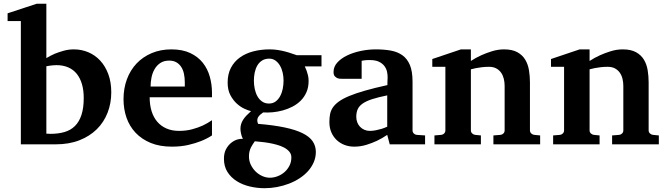

<svg xmlns="http://www.w3.org/2000/svg" viewBox="-20 -760 3525 1011"><path d="M565.9 -273.9Q565.9 -216.3 546.4 -166.3Q526.9 -116.2 489.5 -79.3Q452.1 -42.5 397.7 -21.2Q343.3 0 272.9 0H89.8V-648.9H20V-689.9L172.9 -740.2H224.1V-454.1Q245.1 -466.8 268.6 -477.1Q289.1 -485.4 314.9 -492.7Q340.8 -500 369.1 -500Q409.2 -500 445.1 -484.9Q481 -469.7 507.8 -440.7Q534.7 -411.6 550.3 -369.6Q565.9 -327.6 565.9 -273.9ZM420.9 -244.1Q420.9 -284.7 411.6 -316.7Q402.3 -348.6 384.3 -371.1Q366.2 -393.6 339.1 -405.3Q312 -417 276.9 -417Q267.6 -417 258.5 -416Q249.5 -415 241.7 -414.1L224.1 -411.1V-56.2Q232.9 -56.2 236.6 -55.7Q240.2 -55.2 245.1 -55.2Q286.6 -55.2 319.3 -64.7Q352.1 -74.2 374.5 -96.4Q397 -118.7 408.9 -154.8Q420.9 -190.9 420.9 -244.1Z M953.1 -326.2Q953.1 -350.1 948.7 -371.1Q944.3 -392.1 934.3 -407.5Q924.3 -422.9 908.7 -431.9Q893.1 -440.9 871.1 -440.9Q843.3 -440.9 824.5 -428.5Q805.7 -416 794.2 -396.2Q782.7 -376.5 777.8 -352.1Q772.9 -327.6 772.9 -304.2H953.1ZM1096.2 -46.9Q1070.3 -29.8 1038.1 -17.1Q1010.3 -5.9 971.7 3.2Q933.1 12.2 885.3 12.2Q821.3 12.2 773.7 -7.3Q726.1 -26.9 694.1 -60.8Q662.1 -94.7 646.2 -140.1Q630.4 -185.5 630.4 -237.8Q630.4 -294.4 648.2 -342.5Q666 -390.6 699 -425.5Q731.9 -460.4 778.6 -480.2Q825.2 -500 882.3 -500Q940.9 -500 981.7 -480.7Q1022.5 -461.4 1047.9 -429.4Q1073.2 -397.5 1084.7 -356.4Q1096.2 -315.4 1096.2 -272V-248H768.1Q768.1 -207 778.3 -174.3Q788.6 -141.6 808.3 -118.7Q828.1 -95.7 856.9 -83.3Q885.7 -70.8 922.4 -70.8Q960.4 -70.8 991.9 -79.3Q1023.4 -87.9 1046.9 -98.6Q1073.7 -111.3 1096.2 -127Z M1514.2 68.8Q1514.2 51.3 1503.4 38.6Q1492.7 25.9 1475.6 16.8Q1458.5 7.8 1437 2Q1415.5 -3.9 1394 -7.6Q1372.6 -11.2 1353.5 -12.9Q1334.5 -14.6 1321.8 -16.1Q1316.9 -8.8 1311.5 -1Q1306.2 6.8 1301.5 16.1Q1296.9 25.4 1293.9 36.9Q1291 48.3 1291 62Q1290.5 85.9 1300.3 106.7Q1310.1 127.4 1325.7 142.8Q1341.3 158.2 1361.1 167Q1380.9 175.8 1400.9 175.8Q1420.9 175.8 1441.2 168.2Q1461.4 160.6 1477.5 146.7Q1493.7 132.8 1503.9 113Q1514.2 93.3 1514.2 68.8ZM1473.1 -335.9Q1473.1 -356.4 1468.5 -377.2Q1463.9 -397.9 1454.3 -414.3Q1444.8 -430.7 1430.7 -440.9Q1416.5 -451.2 1397.9 -451.2Q1375.5 -451.2 1359.9 -441.2Q1344.2 -431.2 1334.7 -414.6Q1325.2 -397.9 1321 -377.2Q1316.9 -356.4 1316.9 -335Q1316.9 -313 1321.5 -291.3Q1326.2 -269.5 1335.7 -252.7Q1345.2 -235.8 1360.4 -225.3Q1375.5 -214.8 1396 -214.8Q1416.5 -214.8 1430.9 -225.3Q1445.3 -235.8 1454.8 -253.2Q1464.4 -270.5 1468.8 -292.2Q1473.1 -314 1473.1 -335.9ZM1585 -410.2Q1590.3 -399.4 1594.7 -387.2Q1598.6 -376.5 1601.8 -363Q1605 -349.6 1605 -334Q1605 -300.3 1593.8 -274.7Q1582.5 -249 1563.7 -230.2Q1544.9 -211.4 1520.5 -198.7Q1496.1 -186 1469.5 -178.7Q1442.9 -171.4 1416 -168.9Q1389.2 -166.5 1365.7 -168Q1356.9 -162.1 1349.9 -155.8Q1342.8 -149.4 1338.9 -142.3Q1335 -135.3 1334.7 -127Q1334.5 -118.7 1338.9 -107.9Q1420.9 -101.1 1478.8 -88.9Q1536.6 -76.7 1573.2 -58.6Q1609.9 -40.5 1626.5 -15.9Q1643.1 8.8 1643.1 40Q1643.1 68.8 1632.1 94.2Q1621.1 119.6 1602.1 140.9Q1583 162.1 1557.1 179Q1531.2 195.8 1501.2 207.3Q1471.2 218.8 1438.5 224.9Q1405.8 231 1373 231Q1333.5 231 1295.2 221.9Q1256.8 212.9 1226.6 193.8Q1196.3 174.8 1177.7 145.5Q1159.2 116.2 1159.2 76.2Q1159.2 44.9 1170.9 24.2Q1182.6 3.4 1198.7 -9Q1214.8 -21.5 1231.7 -25.9Q1248.5 -30.3 1258.8 -28.8Q1252 -42.5 1249 -57.4Q1246.1 -72.3 1246.1 -82Q1246.1 -94.7 1249.5 -106.2Q1252.9 -117.7 1259.8 -128.7Q1266.6 -139.6 1277.1 -150.9Q1287.6 -162.1 1301.8 -174.8Q1288.6 -177.7 1267.8 -187Q1247.1 -196.3 1227.3 -214.1Q1207.5 -231.9 1193.1 -259Q1178.7 -286.1 1178.7 -325.2Q1178.7 -370.1 1196 -403.1Q1213.4 -436 1243.4 -457.5Q1273.4 -479 1313.7 -489.5Q1354 -500 1399.9 -500Q1423.3 -500 1444.1 -496.6Q1464.8 -493.2 1482.7 -488.5Q1500.5 -483.9 1515.4 -478.5Q1530.3 -473.1 1543 -469.2H1672.9V-410.2Z M2032.2 0 2019 -49.8Q1993.2 -32.2 1964.8 -18.6Q1939.9 -6.8 1909.2 2.7Q1878.4 12.2 1845.2 12.2Q1817.9 12.2 1794.2 3.2Q1770.5 -5.9 1752.7 -22.7Q1734.9 -39.6 1724.6 -63.5Q1714.4 -87.4 1714.4 -117.2Q1714.4 -139.6 1718 -158.7Q1721.7 -177.7 1732.7 -194.1Q1743.7 -210.4 1764.2 -225.3Q1784.7 -240.2 1818.6 -254.4Q1852.5 -268.6 1901.9 -282.7Q1951.2 -296.9 2020 -312V-324.2Q2020 -331.5 2020.5 -337.4Q2020.5 -344.2 2021 -351.1Q2021.5 -365.2 2018.1 -381.6Q2014.6 -397.9 2004.4 -411.9Q1994.1 -425.8 1975.6 -434.8Q1957 -443.8 1927.2 -443.8Q1917 -443.8 1908.9 -443.4Q1900.9 -442.9 1895.5 -441.9Q1889.2 -440.9 1884.3 -439.9V-345.2H1781.2Q1768.6 -344.2 1758.8 -347.7Q1750.5 -350.6 1743.4 -357.9Q1736.3 -365.2 1736.3 -380.9Q1736.3 -408.7 1756.1 -430.7Q1775.9 -452.6 1807.9 -468Q1839.8 -483.4 1879.6 -491.7Q1919.4 -500 1959 -500Q2002 -500 2037.6 -493.7Q2073.2 -487.3 2098.9 -469Q2124.5 -450.7 2138.4 -417.5Q2152.3 -384.3 2152.3 -330.1V-73.2Q2152.3 -64 2158.7 -57.4Q2165 -50.8 2174.3 -49.8L2218.3 -46.9V0ZM2019 -257.8Q1970.7 -248 1939.2 -237.8Q1907.7 -227.5 1889.2 -214.4Q1870.6 -201.2 1863.3 -184.3Q1856 -167.5 1856 -145Q1856 -129.4 1861.1 -116Q1866.2 -102.5 1875.7 -92.5Q1885.3 -82.5 1898.4 -76.7Q1911.6 -70.8 1927.2 -70.8Q1943.4 -70.8 1959.7 -74.2Q1976.1 -77.6 1989.3 -81.5Q2004.9 -86.4 2019 -92.8Z M2578.1 0V-46.9L2615.2 -49.8Q2624.5 -50.8 2630.9 -57.4Q2637.2 -64 2637.2 -73.2V-308.1Q2637.2 -327.1 2632.8 -345.2Q2628.4 -363.3 2618.7 -377.2Q2608.9 -391.1 2593.3 -399.7Q2577.6 -408.2 2555.2 -408.2Q2534.7 -408.2 2517.1 -406Q2499.5 -403.8 2486.8 -401.4Q2471.7 -398.4 2459.5 -395V-73.2Q2459.5 -64 2466.3 -57.4Q2473.1 -50.8 2482.4 -49.8L2512.2 -46.9V0H2267.6V-46.9L2303.2 -49.8Q2312.5 -50.8 2318.8 -57.4Q2325.2 -64 2325.2 -73.2V-408.2H2256.3V-449.2L2407.2 -500H2459.5V-439Q2485.4 -456.1 2514.6 -469.2Q2539.6 -480.5 2570.8 -490.2Q2602.1 -500 2634.3 -500Q2677.2 -500 2704.1 -485.1Q2731 -470.2 2745.6 -445.8Q2760.3 -421.4 2765.4 -390.1Q2770.5 -358.9 2770.5 -326.2V-73.2Q2770.5 -64 2777.3 -57.4Q2784.2 -50.8 2793.5 -49.8L2824.2 -46.9V0Z M3203.1 0V-46.9L3240.2 -49.8Q3249.5 -50.8 3255.9 -57.4Q3262.2 -64 3262.2 -73.2V-308.1Q3262.2 -327.1 3257.8 -345.2Q3253.4 -363.3 3243.7 -377.2Q3233.9 -391.1 3218.3 -399.7Q3202.6 -408.2 3180.2 -408.2Q3159.7 -408.2 3142.1 -406Q3124.5 -403.8 3111.8 -401.4Q3096.7 -398.4 3084.5 -395V-73.2Q3084.5 -64 3091.3 -57.4Q3098.1 -50.8 3107.4 -49.8L3137.2 -46.9V0H2892.6V-46.9L2928.2 -49.8Q2937.5 -50.8 2943.8 -57.4Q2950.2 -64 2950.2 -73.2V-408.2H2881.3V-449.2L3032.2 -500H3084.5V-439Q3110.4 -456.1 3139.6 -469.2Q3164.6 -480.5 3195.8 -490.2Q3227.1 -500 3259.3 -500Q3302.2 -500 3329.1 -485.1Q3356 -470.2 3370.6 -445.8Q3385.3 -421.4 3390.4 -390.1Q3395.5 -358.9 3395.5 -326.2V-73.2Q3395.5 -64 3402.3 -57.4Q3409.2 -50.8 3418.5 -49.8L3449.2 -46.9V0Z"/></svg>

Font: Charis SIL CyrE
Style: Bold
Weight: 700
Foundry: SIL International
Version: Version 5.000